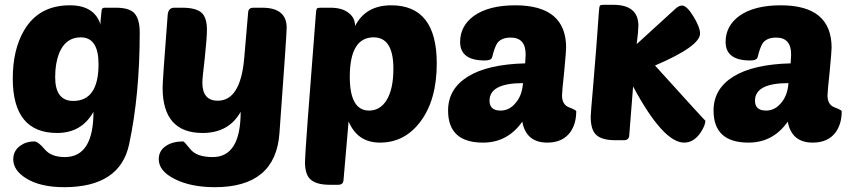

<svg xmlns="http://www.w3.org/2000/svg" viewBox="-20 -582 3534 797"><path d="M217 -30Q33 -30 33 -256Q33 -376 80 -456Q141 -560 270 -560Q373 -560 398 -478Q395 -484 402 -540Q403 -550 415 -550H461Q514 -550 536 -529Q560 -505 560 -447Q560 -189 516 17Q478 195 246 195Q147 195 88 158Q35 125 35 79Q35 44 64 23Q89 5 122 5Q138 5 165 37Q192 70 249 70Q368 70 368 -118Q319 -30 217 -30ZM389 -316Q389 -427 315 -427Q252 -427 225 -360Q209 -318 209 -262Q209 -163 284 -163Q389 -163 389 -316Z M830 -341Q820 -257 820 -239Q820 -164 884 -164Q979 -164 994 -343L1010 -530Q1011 -550 1032 -550H1068Q1170 -550 1170 -467Q1170 -439 1140 -29Q1124 195 872 195Q772 195 705 161Q639 128 639 79Q639 43 670 23Q698 5 741 5Q744 5 770 37Q796 70 863 70Q979 70 979 -118Q930 -30 821 -30Q655 -30 655 -218Q655 -248 676 -519Q678 -550 704 -550H736Q796 -550 819 -527Q839 -506 839 -458Q839 -425 830 -341Z M1793 -319Q1793 -167 1725 -77Q1660 10 1557 10Q1464 10 1427 -78L1406 165Q1405 185 1384 185H1348Q1290 185 1266 160Q1246 139 1246 90Q1246 49 1291 -521Q1292 -543 1296 -547Q1299 -550 1312 -550H1351Q1402 -550 1429 -527Q1454 -507 1454 -474Q1498 -560 1604 -560Q1793 -560 1793 -319ZM1432 -263Q1432 -123 1512 -123Q1557 -123 1584 -165Q1613 -211 1613 -297Q1613 -427 1531 -427Q1432 -427 1432 -263Z M1922 -264Q2004 -315 2160 -319Q2162 -347 2162 -356Q2162 -426 2100 -426Q2062 -426 2045 -404Q2034 -389 2023 -345Q2020 -331 1992 -331Q1890 -331 1890 -408Q1890 -474 1947 -516Q2009 -560 2119 -560Q2330 -560 2330 -384Q2330 -369 2322 -285Q2313 -201 2313 -186Q2313 -147 2343 -136Q2372 -125 2372 -120Q2372 -68 2347 -33Q2315 10 2252 10Q2164 10 2148 -77Q2087 10 1985 10Q1840 10 1840 -123Q1840 -213 1922 -264ZM2012 -164Q2012 -123 2058 -123Q2093 -123 2118 -152Q2147 -183 2151 -237Q2012 -237 2012 -164Z M2887 -30Q2859 10 2820 10Q2733 10 2608 -223L2592 -20Q2591 0 2570 0H2534Q2475 0 2452 -25Q2432 -47 2432 -98Q2432 -110 2442 -223Q2457 -399 2466 -533Q2467 -555 2471 -559Q2474 -562 2487 -562H2526Q2630 -562 2630 -475Q2630 -455 2623 -399L2783 -545Q2798 -559 2811 -559Q2831 -559 2859 -513Q2886 -468 2886 -443Q2886 -390 2699 -310Q2908 -79 2908 -81Q2908 -61 2887 -30Z M3024 -264Q3106 -315 3262 -319Q3264 -347 3264 -356Q3264 -426 3202 -426Q3164 -426 3147 -404Q3136 -389 3125 -345Q3122 -331 3094 -331Q2992 -331 2992 -408Q2992 -474 3049 -516Q3111 -560 3221 -560Q3432 -560 3432 -384Q3432 -369 3424 -285Q3415 -201 3415 -186Q3415 -147 3445 -136Q3474 -125 3474 -120Q3474 -68 3449 -33Q3417 10 3354 10Q3266 10 3250 -77Q3189 10 3087 10Q2942 10 2942 -123Q2942 -213 3024 -264ZM3114 -164Q3114 -123 3160 -123Q3195 -123 3220 -152Q3249 -183 3253 -237Q3114 -237 3114 -164Z"/></svg>

Font: PoetsenOne
Style: Regular
Weight: 400
Designer: Rodrigo Fuenzalida, Pablo Impallari
Foundry: Pablo Impallari, Rodrigo Fuenzalida
Version: Version 1.000